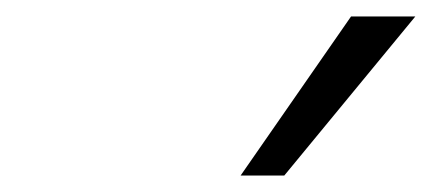

<svg xmlns="http://www.w3.org/2000/svg" viewBox="-20 -772 540 233"><path d="M272 -559 406 -752H484L325 -559Z"/></svg>

Font: Nunito Sans 7pt Light
Style: Italic
Weight: 300
Italic angle: -9°
Designer: Vernon Adams
Foundry: Vernon Adams
Version: Version 3.101;gftools[0.9.27]